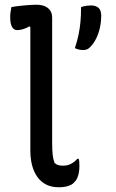

<svg xmlns="http://www.w3.org/2000/svg" viewBox="-20 -780 490 810"><path d="M28 -750Q38 -752 49 -753.5Q60 -755 71 -756Q82 -757 93 -758Q104 -759 114 -759.5Q124 -760 133 -760Q154 -760 168.5 -754Q183 -748 191.5 -736Q200 -724 200 -705Q200 -653 200 -600.5Q200 -548 200 -495.5Q200 -443 200 -390.5Q200 -338 200 -285.5Q200 -233 200 -180Q200 -149 202 -129Q204 -109 210 -93Q217 -86 225.5 -83.5Q234 -81 246 -81Q264 -81 279 -88.5Q294 -96 306 -110H312Q314 -104 314.5 -96.5Q315 -89 315 -78Q315 -64 312.5 -51Q310 -38 305.5 -28Q301 -18 294 -12Q288 -4 277 1Q266 6 254 8Q242 10 228 10Q197 10 174.5 -1.5Q152 -13 137 -34.5Q122 -56 115 -84Q108 -112 108 -146Q108 -197 108 -249Q108 -301 108 -353.5Q108 -406 108 -458Q108 -510 108 -562Q108 -614 108 -665L104 -669Q98 -665 88.5 -661Q79 -657 69.5 -655Q60 -653 52 -653Q39 -653 31 -666Q23 -679 23 -709Q23 -721 25 -732Q27 -743 28 -750ZM331 -569Q321 -569 312.5 -571Q304 -573 296 -577Q307 -611 312 -636.5Q317 -662 319.5 -688.5Q322 -715 322 -750Q328 -752 333.5 -753.5Q339 -755 347 -756Q355 -757 364 -757Q384 -757 395.5 -747Q407 -737 407 -714Q407 -688 401.5 -663Q396 -638 385.5 -617Q375 -596 360 -581Q353 -574 346.5 -571.5Q340 -569 331 -569Z"/></svg>

Font: Recursive Casual
Style: Regular
Weight: 400
Version: Version 1.047